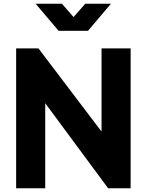

<svg xmlns="http://www.w3.org/2000/svg" viewBox="-20 -1003 782 1023"><path d="M66 -745H185L521 -302V-745H676V0H556L221 -453V0H66ZM170 -983H310L372 -912L434 -983H571L449 -839H292Z"/></svg>

Font: Eudoxus Sans ExtraBold
Style: Regular
Weight: 800
Designer: Stijn de Vries
Foundry: tokotype
Version: Version 2.005